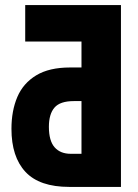

<svg xmlns="http://www.w3.org/2000/svg" viewBox="-20 -734 540 754"><path d="M79 -571V-714H455V0H252Q135 0 80 -59Q25 -118 25 -228Q25 -299 48 -353Q71 -407 122 -438Q173 -469 255 -469H300V-571ZM270 -337Q216 -337 194 -311.5Q172 -286 172 -236Q172 -181 194.5 -155.5Q217 -130 258 -130H300V-337Z"/></svg>

Font: Noto Sans Mono ExtraCondensed Black
Style: Regular
Weight: 900
Width: 2
Designer: Monotype Design Team
Foundry: Monotype Imaging Inc.
Version: Version 2.014